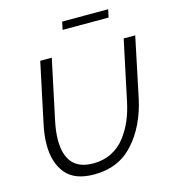

<svg xmlns="http://www.w3.org/2000/svg" viewBox="-129 -1000 990 1109"><g transform="rotate(-15 366.5 -445.5)"><path d="M336 -849 346 -896H621L611 -849ZM75 -230Q75 -287 89 -352L165 -710H234L158 -352Q145 -290 145 -241Q145 -58 309 -58Q370 -58 419 -83Q468 -108 501 -151.5Q534 -195 555 -244.5Q576 -294 588 -352L664 -710H733L658 -352Q624 -195 534 -95Q444 5 298 5Q181 5 128 -59.5Q75 -124 75 -230Z"/></g></svg>

Font: Raleway-v4020
Style: Italic
Weight: 400
Italic angle: -12°
Designer: Matt McInerney, Pablo Impallari, Rodrigo Fuenzalida
Foundry: Matt McInerney, Pablo Impallari, Rodrigo Fuenzalida
Version: Version 4.020;PS 004.020;hotconv 1.0.88;makeotf.lib2.5.64775